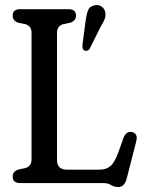

<svg xmlns="http://www.w3.org/2000/svg" viewBox="-20 -737 578 773"><path d="M263 -645.5 233.5 -639.5Q209.5 -631.5 209.5 -605V-93Q209.5 -54 249 -54H380Q408.5 -54 425.2 -68.8Q442 -83.5 457 -125L477.5 -182.5Q488 -209.5 511 -205.5Q536.5 -199.5 528.5 -168L490.5 -19.5Q482 16 456 16Q440 16 427.2 8Q414.5 0 395 0H61Q31 0 31 -26Q31 -46.5 53.5 -54.5L83 -60.5Q107 -68 107 -95V-605Q107 -632 83 -639.5L53.5 -645.5Q31 -653.5 31 -674Q31 -700 61 -700H256Q286 -700 286 -674Q286 -654 263 -645.5ZM324 -648.5Q327.5 -675.5 333.5 -693.2Q339.5 -711 359.5 -715.5Q375.5 -719.5 388 -711.2Q400.5 -703 403.5 -689Q407 -674 401.2 -659.8Q395.5 -645.5 384 -627L341.5 -541.5Q333 -528.5 320.5 -533.5Q314.5 -536 313 -542.5Q311.5 -549 312 -556.5Z"/></svg>

Font: Fraunces 144pt SuperSoft
Style: Regular
Weight: 400
Version: Version 1.000;[b76b70a41]